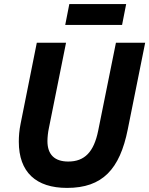

<svg xmlns="http://www.w3.org/2000/svg" viewBox="-20 -907 730 939"><path d="M299 -785H577L597 -887H319ZM160 -698 81 -303C74 -269 72 -240 72 -214C72 -65 156 12 308 12C481 12 566 -79 605 -275L690 -698H547L460 -267C439 -164 394 -117 314 -117C247 -117 212 -151 212 -217C212 -236 215 -262 219 -280L303 -698Z"/></svg>

Font: Braiins Sans
Style: Bold Italic
Weight: 700
Italic angle: -11.31°
Designer: Mike Abbink, Paul van der Laan, Pieter van Rosmalen, Jiri Chlebus, Lubos Buracinsky
Foundry: Bold Monday, Sudetype
Version: Version 1.000;hotconv 1.0.109;makeotfexe 2.5.65596